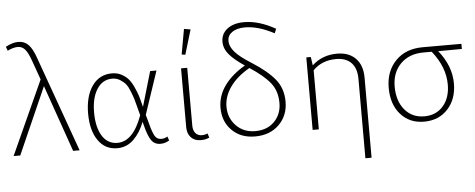

<svg xmlns="http://www.w3.org/2000/svg" viewBox="-58 -901 3140 1269"><g transform="rotate(-5 1512.0 -266.0)"><path d="M178 -621Q160 -672 140.5 -694Q121 -716 93 -716Q63 -716 25 -697L15 -724Q62 -749 99 -749Q139 -749 165.5 -722.5Q192 -696 213 -636L441 0H398L243 -443L47 0H3L225 -489Z M690 8Q610 8 564 -58.5Q518 -125 518 -237Q518 -351 566 -419.5Q614 -488 698 -488Q733 -488 761 -473Q789 -458 806.5 -437.5Q824 -417 839.5 -383Q855 -349 862.5 -325.5Q870 -302 879 -265L883 -249L951 -481H993L897 -195L913 -137Q928 -78 942.5 -53Q957 -28 986 -28Q1007 -28 1027 -40L1036 -13Q1008 4 978 4Q938 4 917 -26.5Q896 -57 879 -124L872 -151Q845 -81 799.5 -36.5Q754 8 690 8ZM558 -241Q558 -142 594 -84.5Q630 -27 695 -27Q799 -27 860 -196L845 -253Q836 -288 831 -305Q826 -322 813 -355.5Q800 -389 786 -406.5Q772 -424 748.5 -438.5Q725 -453 697 -453Q632 -453 595 -395Q558 -337 558 -241Z M1192 -568 1168 -572 1198 -739 1241 -732ZM1244 3Q1204 3 1180 -22.5Q1156 -48 1156 -91V-481H1197V-97Q1197 -66 1212.5 -47.5Q1228 -29 1255 -29Q1275 -29 1293 -37L1302 -9Q1279 3 1244 3Z M1805 -687 1793 -658Q1687 -714 1600 -714Q1547 -714 1515.5 -692.5Q1484 -671 1484 -635Q1484 -597 1516.5 -560Q1549 -523 1623 -477Q1724 -413 1774.5 -351.5Q1825 -290 1825 -202Q1825 -110 1764.5 -50Q1704 10 1605 10Q1510 10 1451.5 -48.5Q1393 -107 1393 -198Q1393 -278 1442 -345.5Q1491 -413 1578 -463Q1509 -509 1476.5 -548Q1444 -587 1444 -632Q1444 -685 1485.5 -717Q1527 -749 1598 -749Q1695 -749 1805 -687ZM1433 -202Q1433 -127 1482.5 -76Q1532 -25 1609 -25Q1689 -25 1736.5 -74Q1784 -123 1784 -197Q1784 -277 1740.5 -331Q1697 -385 1606 -444Q1521 -395 1477 -332.5Q1433 -270 1433 -202Z M1987 0V-481H2017L2025 -425Q2093 -488 2191 -488Q2270 -488 2314.5 -442Q2359 -396 2359 -315V217H2318V-310Q2318 -379 2283 -416Q2248 -453 2182 -453Q2087 -453 2028 -392V0Z M2944 -225Q2944 -121 2884 -55.5Q2824 10 2726 10Q2630 10 2571 -56.5Q2512 -123 2512 -233Q2512 -343 2579 -412Q2646 -481 2759 -481H3016V-447L2859 -446Q2944 -341 2944 -225ZM2552 -238Q2552 -142 2601 -83.5Q2650 -25 2731 -25Q2809 -25 2856 -79Q2903 -133 2903 -221Q2903 -337 2816 -446H2762Q2666 -446 2609 -388.5Q2552 -331 2552 -238Z"/></g></svg>

Font: Cantarell Light
Style: Regular
Weight: 300
Designer: Dave Crossland, Nikolaus Waxweiler, Florian Fecher, Jacques Le Bailly, Eben Sorkin, Alexei Vanyashin, Alexios Zavras, Em
Version: Version 0.303